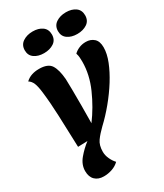

<svg xmlns="http://www.w3.org/2000/svg" viewBox="-228 -826 955 1116"><g transform="rotate(-30 249.5 -268.5)"><path d="M126 200Q89 200 67.5 179Q46 158 46 119Q46 76 77 39Q108 2 145 -26L81 -24Q77 -146 73.5 -235.5Q70 -325 61 -400Q56 -443 47 -465Q38 -487 20 -498Q38 -515 60.5 -522.5Q83 -530 110 -530Q170 -530 190.5 -497.5Q211 -465 216 -400Q217 -378 217.5 -330.5Q218 -283 218 -221L217 -104Q272 -178 311 -266Q350 -354 350 -441Q350 -454 349 -468.5Q348 -483 343 -498Q357 -512 378 -521Q399 -530 424 -530Q456 -530 477.5 -511Q499 -492 499 -451Q499 -409 479 -358.5Q459 -308 425.5 -254.5Q392 -201 349.5 -149.5Q307 -98 262 -56Q231 -26 211 1.5Q191 29 191 73Q191 97 202 121Q213 145 229 162Q210 181 182.5 190.5Q155 200 126 200ZM183 -594Q144 -594 118.5 -612Q93 -630 93 -664Q93 -700 120.5 -718.5Q148 -737 187 -737Q226 -737 251 -719Q276 -701 276 -666Q276 -630 249 -612Q222 -594 183 -594ZM406 -594Q367 -594 341.5 -612Q316 -630 316 -664Q316 -700 343.5 -718.5Q371 -737 410 -737Q449 -737 474 -719Q499 -701 499 -666Q499 -630 472 -612Q445 -594 406 -594Z"/></g></svg>

Font: Sansita Swashed SemiBold
Style: Regular
Weight: 600
Designer: Pablo Cosgaya
Foundry: Omnibus-Type
Version: Version 1.003; ttfautohint (v1.8.3)